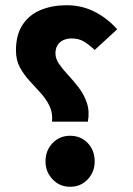

<svg xmlns="http://www.w3.org/2000/svg" viewBox="-20 -702 510 734"><path d="M179 -237Q182 -271 169 -297.5Q156 -324 135 -347Q114 -370 92.5 -393.5Q71 -417 56 -444.5Q41 -472 41 -509Q41 -569 66.5 -607.5Q92 -646 136 -664Q180 -682 234 -682Q294 -682 343 -656.5Q392 -631 428 -590L342 -511Q322 -530 302 -542.5Q282 -555 254 -555Q237 -555 223 -549Q209 -543 200.5 -530Q192 -517 192 -498Q192 -477 206.5 -456.5Q221 -436 241.5 -414Q262 -392 281.5 -366.5Q301 -341 312 -309Q323 -277 316 -237ZM248 12Q208 12 181 -16.5Q154 -45 154 -85Q154 -127 181 -155Q208 -183 248 -183Q289 -183 315.5 -155Q342 -127 342 -85Q342 -45 315.5 -16.5Q289 12 248 12Z"/></svg>

Font: Mada ExtraBold
Style: Regular
Weight: 800
Designer: Khaled Hosny
Version: Version 1.5